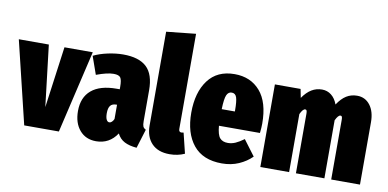

<svg xmlns="http://www.w3.org/2000/svg" viewBox="-89 -983 2470 1222"><g transform="rotate(10 1146.5 -372.0)"><path d="M463 -534 338 0H114L-15 -534H179L226 -138L280 -534Z M881 -107 843 16Q795 12 764 -4Q733 -20 716 -54Q667 20 581 20Q514 20 474.5 -26.5Q435 -73 435 -150Q435 -238 490.5 -285Q546 -332 653 -332H673V-347Q673 -392 662.5 -407Q652 -422 618 -422Q577 -422 507 -396L466 -512Q507 -532 559 -543Q611 -554 657 -554Q759 -554 808.5 -507.5Q858 -461 858 -358V-159Q858 -135 862.5 -124.5Q867 -114 881 -107ZM673 -140V-232H669Q642 -232 630 -216.5Q618 -201 618 -168Q618 -141 625 -127Q632 -113 644 -113Q652 -113 660 -120.5Q668 -128 673 -140Z M900 -139V-744L1090 -764V-149Q1090 -129 1107 -129Q1113 -129 1121 -131L1153 0Q1109 20 1056 20Q981 20 940.5 -22.5Q900 -65 900 -139Z M1600 -213H1335Q1340 -155 1357.5 -135Q1375 -115 1409 -115Q1434 -115 1458 -125.5Q1482 -136 1512 -158L1587 -58Q1552 -23 1503 -1.5Q1454 20 1394 20Q1271 20 1209 -56.5Q1147 -133 1147 -265Q1147 -396 1206 -475Q1265 -554 1377 -554Q1481 -554 1542.5 -483Q1604 -412 1604 -274Q1604 -249 1600 -213ZM1419 -328Q1419 -385 1411 -410Q1403 -435 1379 -435Q1357 -435 1346.5 -411.5Q1336 -388 1334 -320H1419Z M2284 -403V0H2098V-386Q2098 -399 2095.5 -405Q2093 -411 2086 -411Q2071 -411 2054 -375V0H1870V-386Q1870 -399 1867.5 -405Q1865 -411 1858 -411Q1843 -411 1826 -375V0H1640V-534H1806L1817 -478Q1844 -517 1874.5 -535.5Q1905 -554 1942 -554Q1976 -554 2002 -533.5Q2028 -513 2042 -475Q2069 -516 2099.5 -535Q2130 -554 2169 -554Q2221 -554 2252.5 -513Q2284 -472 2284 -403Z"/></g></svg>

Font: Fira Sans Extra Condensed Black
Style: Regular
Weight: 900
Width: 1
Designer: Carrois Corporate & Edenspiekermann AG
Foundry: Carrois Corporate GbR & Edenspiekermann AG
Version: Version 4.203